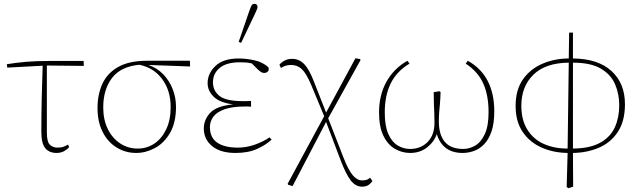

<svg xmlns="http://www.w3.org/2000/svg" viewBox="-20 -790 3353 1008"><path d="M18 -435 16 -453Q65 -461 117.5 -465.5Q170 -470 240 -470H419L420 -444L226 -446V-95Q226 -45 242 -30Q258 -15 281 -15Q301 -15 313 -19.5Q325 -24 337 -31L343 -18Q335 -7 317.5 3Q300 13 277 13Q239 13 218 -11.5Q197 -36 197 -100Q197 -186 199 -273Q201 -360 204 -445Z M695 13Q639 13 592.5 -15.5Q546 -44 519 -97Q492 -150 492 -223Q492 -294 517.5 -350Q543 -406 600.5 -438.5Q658 -471 752 -471H977L978 -441L759 -449Q804 -434 836.5 -400.5Q869 -367 886.5 -322.5Q904 -278 904 -229Q904 -146 872.5 -92Q841 -38 793 -12.5Q745 13 695 13ZM522 -226Q522 -161 546 -112.5Q570 -64 611 -37Q652 -10 703 -10Q751 -10 790 -36Q829 -62 852.5 -111Q876 -160 876 -228Q876 -314 832 -374Q788 -434 712 -450Q614 -441 568 -380.5Q522 -320 522 -226Z M1216 13Q1137 13 1093.5 -23Q1050 -59 1050 -115Q1050 -162 1084 -198Q1118 -234 1204 -242Q1133 -251 1101 -283Q1069 -315 1070 -356Q1071 -406 1112 -444.5Q1153 -483 1233 -483Q1272 -483 1315.5 -473.5Q1359 -464 1389 -437Q1394 -421 1385.5 -414Q1377 -407 1368 -407Q1358 -407 1351.5 -411Q1345 -415 1337 -422L1302 -457Q1284 -461 1270.5 -462Q1257 -463 1240 -463Q1169 -463 1133.5 -433.5Q1098 -404 1098 -358Q1098 -314 1132 -286.5Q1166 -259 1257 -259Q1265 -259 1274 -259Q1283 -259 1298 -260V-230Q1285 -231 1279.5 -231Q1274 -231 1270 -231Q1199 -231 1158 -216Q1117 -201 1099.5 -176.5Q1082 -152 1082 -123Q1082 -68 1120 -41.5Q1158 -15 1229 -15Q1274 -15 1319 -31Q1364 -47 1395 -69L1406 -57Q1376 -29 1329.5 -8Q1283 13 1216 13ZM1233 -570 1288 -730Q1295 -750 1300 -760Q1305 -770 1316 -770Q1322 -770 1327 -766Q1332 -762 1332 -754Q1332 -747 1328.5 -739.5Q1325 -732 1316 -712L1246 -565Z M1493 180 1490 175 1682 -180 1613 -346Q1588 -405 1564.5 -427Q1541 -449 1508 -449Q1492 -449 1478.5 -444.5Q1465 -440 1455 -433L1447 -450Q1455 -461 1472.5 -471Q1490 -481 1514 -481Q1550 -481 1576.5 -454Q1603 -427 1628 -362L1692 -199L1846 -484L1870 -480L1873 -475L1703 -169L1784 39Q1809 103 1832 130Q1855 157 1880 157Q1894 157 1903.5 154.5Q1913 152 1923 143L1935 160Q1927 173 1914 181.5Q1901 190 1881 190Q1847 190 1821.5 157.5Q1796 125 1767 48L1692 -150L1516 187Z M2133 13Q2091 13 2053.5 -8.5Q2016 -30 1993 -77Q1970 -124 1970 -200Q1970 -291 2009 -361Q2048 -431 2119 -471L2130 -456Q2063 -416 2031.5 -352.5Q2000 -289 2000 -200Q2000 -129 2018.5 -87Q2037 -45 2067.5 -26.5Q2098 -8 2133 -8Q2189 -8 2225 -44.5Q2261 -81 2261 -145Q2261 -174 2260 -196Q2259 -218 2258 -243Q2257 -268 2257 -306L2287 -311L2293 -307Q2292 -268 2289.5 -243Q2287 -218 2285.5 -198Q2284 -178 2284 -152Q2284 -82 2315.5 -45Q2347 -8 2412 -8Q2444 -8 2474.5 -25.5Q2505 -43 2525 -85.5Q2545 -128 2545 -201Q2545 -290 2517 -352Q2489 -414 2425 -456L2436 -471Q2507 -431 2541 -364Q2575 -297 2575 -206Q2575 -141 2560 -98.5Q2545 -56 2520.5 -31.5Q2496 -7 2467 3Q2438 13 2409 13Q2304 13 2273 -86Q2259 -45 2222 -16Q2185 13 2133 13Z M2717 -235Q2717 -161 2748 -110.5Q2779 -60 2833.5 -35Q2888 -10 2960 -10L2966 -461Q2844 -460 2780.5 -398Q2717 -336 2717 -235ZM3231 -237Q3231 -297 3209 -348Q3187 -399 3134 -430Q3081 -461 2988 -461V-10Q3078 -11 3131.5 -41Q3185 -71 3208 -122Q3231 -173 3231 -237ZM2955 192 2960 13Q2885 12 2823 -15.5Q2761 -43 2724 -97.5Q2687 -152 2687 -234Q2687 -319 2726 -374Q2765 -429 2829 -456Q2893 -483 2966 -483L2968 -619H2988V-483Q3119 -482 3190 -417.5Q3261 -353 3261 -243Q3261 -153 3223 -96.5Q3185 -40 3123 -14Q3061 12 2988 13L2989 190L2965 198Z"/></svg>

Font: Source Serif Pro ExtraLight
Style: Regular
Weight: 200
Designer: Frank Grießhammer
Foundry: Adobe Systems Incorporated
Version: Version 3.001;hotconv 1.0.111;makeotfexe 2.5.65597